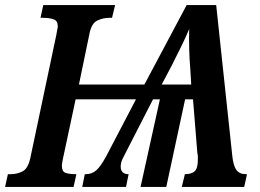

<svg xmlns="http://www.w3.org/2000/svg" viewBox="-39 -734 1021 754"><path d="M-19 0 -8 -50H3Q28 -50 49.5 -61Q71 -72 80 -113L182 -596Q184 -610 186 -618Q188 -626 188 -630Q188 -652 172 -658Q156 -664 130 -664H120L131 -714H413L401 -664H391Q365 -664 342.5 -653Q320 -642 312 -600L271 -402H528L694 -714H810L873 -124Q877 -83 889.5 -66.5Q902 -50 926 -50H931L920 0H675L687 -50Q713 -50 725.5 -61.5Q738 -73 738 -107Q738 -112 738 -119Q738 -126 736 -133L719 -344H688L614 0H513L589 -344H562L460 -145Q450 -126 442.5 -110.5Q435 -95 435 -79Q435 -66 442.5 -58Q450 -50 466 -50L456 0H284L294 -50H298Q322 -50 339.5 -65.5Q357 -81 380 -124L495 -344H258L208 -110Q207 -104 205.5 -96Q204 -88 204 -83Q204 -61 217.5 -55.5Q231 -50 261 -50L250 0ZM596 -402H712L708 -467Q705 -503 704 -542.5Q703 -582 704 -620Q691 -589 672 -550Q653 -511 635 -476Z"/></svg>

Font: Noto Serif ExtraCondensed
Style: Bold Italic
Weight: 700
Width: 2
Italic angle: -12°
Designer: Monotype Design Team
Foundry: Monotype Imaging Inc.
Version: Version 2.013; ttfautohint (v1.8.4.7-5d5b)